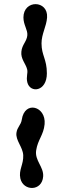

<svg xmlns="http://www.w3.org/2000/svg" viewBox="-20 -770 282 934"><path d="M208 -413C208 -324 127 -315 113 -369C106 -397 117 -414 112 -433C105 -461 80 -483 84 -519C87 -553 111 -569 113 -599C115 -625 94 -649 94 -685C94 -773 215 -770 209 -685C206 -641 182 -605 182 -559C182 -500 208 -483 208 -413ZM86 -188C100 -283 205 -253 197 -166C192 -113 164 -91 156 -39C148 11 193 41 190 88C185 162 93 161 79 98C70 56 95 31 93 -15C91 -55 55 -87 60 -124C64 -153 82 -161 86 -188Z"/></svg>

Font: PicNic
Style: Regular
Weight: 400
Designer: Mariel Nils
Foundry: Velvetyne Type Foundry
Version: Version 2.000;Glyphs 3.2.3 (3260)